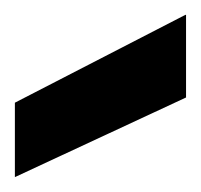

<svg xmlns="http://www.w3.org/2000/svg" viewBox="-20 -777 270 258"><path d="M0 -539V-639L229 -757H230V-646Z"/></svg>

Font: DM Sans 28pt ExtraBold
Style: Regular
Weight: 800
Version: Version 4.004;gftools[0.9.30]